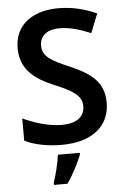

<svg xmlns="http://www.w3.org/2000/svg" viewBox="-62 -768 674 1033"><g transform="rotate(-5 275.0 -251.5)"><path d="M508 -195C508 -307 441 -356 326 -406C226 -449 183 -473 183 -532C183 -582 220 -616 289 -616C346 -616 398 -600 458 -575L499 -678C433 -707 368 -724 293 -724C149 -724 56 -651 56 -529C56 -406 144 -353 232 -316C329 -275 381 -247 381 -188C381 -134 343 -97 257 -97C183 -97 108 -123 48 -150V-30C101 -4 171 10 248 10C411 10 508 -68 508 -195ZM340 71V61H222C217 104 200 172 187 208V221H260C294 172 324 112 340 71Z"/></g></svg>

Font: Noto Sans Vithkuqi SemiBold
Style: Regular
Weight: 600
Version: Version 1.001